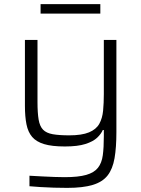

<svg xmlns="http://www.w3.org/2000/svg" viewBox="-20 -704 685 932"><path d="M306 208Q275 208 241 207Q207 206 176 204Q145 202 123 200V149Q157 151 187.5 152.5Q218 154 245 155Q272 156 294 156Q360 156 398.5 145Q437 134 455.5 110.5Q474 87 479 49.5Q484 12 484 -42V-73H479Q471 -54 451.5 -35.5Q432 -17 394.5 -5Q357 7 295 7Q232 7 194 -4.5Q156 -16 136 -39.5Q116 -63 108.5 -100.5Q101 -138 101 -190V-510H162V-209Q162 -156 167.5 -123.5Q173 -91 189 -74.5Q205 -58 236 -52.5Q267 -47 316 -47Q377 -47 412 -61.5Q447 -76 462 -103Q477 -130 480.5 -167Q484 -204 484 -247V-510H545V-63Q545 12 536 64Q527 116 502.5 147.5Q478 179 430.5 193.5Q383 208 306 208ZM177 -638V-684H467V-638Z"/></svg>

Font: Saira SemiExpanded Light
Style: Regular
Weight: 300
Width: 6
Designer: Hector Gatti with collaboration of the Omnibus-Type team
Foundry: Omnibus-Type
Version: Version 1.101